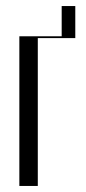

<svg xmlns="http://www.w3.org/2000/svg" viewBox="-20 -615 283 635"><path d="M44 0H105V-489H229V-595H184V-495H44Z"/></svg>

Font: Moniqa Display
Style: Regular
Weight: 400
Designer: Rajesh Rajput
Foundry: Rajesh Rajput
Version: Version 1.000